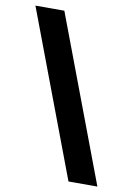

<svg xmlns="http://www.w3.org/2000/svg" viewBox="-83 -776 581 837"><g transform="rotate(10 207.0 -357.0)"><path d="M133 -722H5L280 8H408Z"/></g></svg>

Font: Noto Sans Myanmar ExtraCondensed ExtraBold
Style: Regular
Weight: 800
Width: 2
Designer: Monotype Design Team
Foundry: Monotype Imaging Inc.
Version: Version 2.107